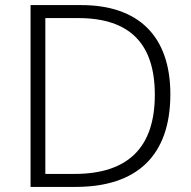

<svg xmlns="http://www.w3.org/2000/svg" viewBox="-20 -734 751 754"><path d="M649 -364C649 -592 524 -714 299 -714H100V0H277C519 0 649 -124 649 -364ZM588 -362C588 -155 483 -51 272 -51H158V-663H287C489 -663 588 -563 588 -362Z"/></svg>

Font: Noto Sans Bengali Light
Style: Regular
Weight: 300
Designer: Jelle Bosma - Monotype Design Team
Foundry: Monotype Imaging Inc.
Version: Version 2.003